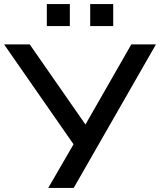

<svg xmlns="http://www.w3.org/2000/svg" viewBox="-27 -923 786 943"><path d="M210 0 345 -233 347 -196 -7 -705H119L402 -298H385L618 -705H739L335 0ZM416 -795V-903H529V-795ZM203 -795V-903H316V-795Z"/></svg>

Font: Nunito Sans 10pt SemiExpanded SemiBold
Style: Regular
Weight: 600
Width: 6
Designer: Vernon Adams
Foundry: Vernon Adams
Version: Version 3.101;gftools[0.9.27]